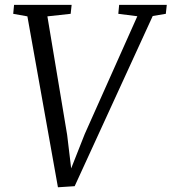

<svg xmlns="http://www.w3.org/2000/svg" viewBox="-20 -763 708 792"><path d="M219 9.5 93 -695.5 34.5 -706 38 -743H275.5L271.5 -706L175.5 -695.5L257 -206.5L278 -31.5L260 -34L329.5 -210L546.5 -696L468 -706L471.5 -743H668L664 -706L610 -697L288 5Z"/></svg>

Font: Merriweather 36pt Light
Style: Italic
Weight: 300
Italic angle: -7.8°
Version: Version 2.101